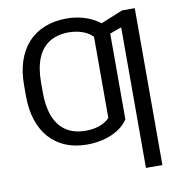

<svg xmlns="http://www.w3.org/2000/svg" viewBox="-98 -828 1060 1123"><g transform="rotate(-10 431.5 -266.5)"><path d="M608.4 -371.1V-96.7Q586.4 -63 549.1 -39.1Q511.7 -15.1 464.1 -2.7Q416.5 9.8 363.3 9.8Q291.5 9.8 235.4 -13.9Q179.2 -37.6 139.9 -82Q100.6 -126.5 80.1 -189.5Q59.6 -252.4 59.6 -331.1V-391.6L160.2 -393.6V-331.1Q160.6 -249 183.8 -190.9Q207 -132.8 253.4 -102.1Q299.8 -71.3 369.1 -71.3Q412.6 -70.8 450.2 -83.7Q487.8 -96.7 511.7 -122.1V-371.1ZM608.4 -630.9V-362.3H511.7V-603.5Q490.7 -627.4 453.4 -641.1Q416 -654.8 371.1 -655.3Q301.8 -655.3 254.9 -625.7Q208 -596.2 184.3 -538.8Q160.6 -481.4 160.2 -396.5V-339.8H59.6V-396.5Q59.6 -476.6 80.8 -539.8Q102.1 -603 142.3 -647Q182.6 -690.9 240.7 -714.1Q298.8 -737.3 372.1 -737.3Q422.9 -737.3 469 -724.1Q515.1 -710.9 551.3 -687Q587.4 -663.1 608.4 -630.9ZM775.4 -727.5V204.1H677.7V-630.9L563.5 -589.8V-671.9L700.2 -727.5Z"/></g></svg>

Font: Inter
Style: Regular
Weight: 400
Designer: Rasmus Andersson
Foundry: rsms
Version: Version 4.000;git-8c9346024